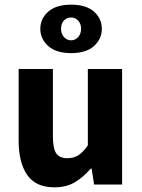

<svg xmlns="http://www.w3.org/2000/svg" viewBox="-20 -792 609 824"><path d="M214 12Q133 12 96.5 -41.5Q60 -95 60 -188V-496H207V-207Q207 -153 222 -133Q237 -113 268 -113Q296 -113 316 -125.5Q336 -138 357 -168V-496H504V0H384L373 -69H370Q338 -32 301.5 -10Q265 12 214 12ZM285 -564Q221 -564 187 -594.5Q153 -625 153 -668Q153 -712 187 -742Q221 -772 285 -772Q350 -772 383.5 -742Q417 -712 417 -668Q417 -625 383.5 -594.5Q350 -564 285 -564ZM285 -619Q303 -619 315.5 -633Q328 -647 328 -669Q328 -690 315.5 -703.5Q303 -717 285 -717Q267 -717 254.5 -704Q242 -691 242 -668Q242 -647 254.5 -633Q267 -619 285 -619Z"/></svg>

Font: Mada
Style: Bold
Weight: 700
Designer: Khaled Hosny
Version: Version 1.5